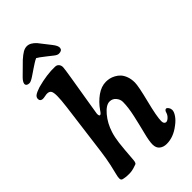

<svg xmlns="http://www.w3.org/2000/svg" viewBox="-286 -965 1065 1065"><g transform="rotate(-45 246.5 -432.5)"><path d="M105.5 -782.7Q99.1 -778.3 90.1 -772.2Q81.1 -766.1 76.7 -763.2Q72.3 -760.3 66.2 -756.3Q60.1 -752.4 56.6 -750.7Q53.2 -749 49.1 -747.1Q44.9 -745.1 41.7 -744.4Q38.6 -743.7 35.6 -743.7Q24.4 -743.7 18.3 -748.5Q12.2 -753.4 12.7 -761.7Q14.6 -775.9 33.2 -794.4L101.1 -861.3Q123.5 -881.3 139.2 -890.4Q154.8 -899.4 170.4 -899.4Q197.3 -899.4 223.6 -870.1L276.4 -802.7Q296.4 -777.3 294.4 -761.7Q292 -743.7 267.6 -743.7Q264.6 -743.7 261.5 -744.4Q258.3 -745.1 254.6 -746.8Q251 -748.5 248 -750.5Q245.1 -752.4 240 -756.3Q234.9 -760.3 231 -763.4Q227.1 -766.6 219.5 -772.5Q211.9 -778.3 206.5 -782.7Q171.4 -810.5 160.2 -815.9Q154.3 -813.5 147.5 -809.6Q140.6 -805.7 135.7 -802.5Q130.9 -799.3 121.1 -793Q111.3 -786.6 105.5 -782.7ZM48.8 -200.7 87.9 -502.4Q94.7 -556.2 94.7 -584.2Q94.7 -612.3 88.6 -622.3Q82.5 -632.3 68.4 -633.8Q59.6 -634.8 46.6 -631.8Q33.7 -628.9 25.4 -629.4Q6.8 -631.3 6.8 -648.4Q6.8 -662.6 19.3 -671.1Q31.7 -679.7 60.1 -689Q139.2 -710.4 201.2 -708Q214.8 -707.5 222.7 -698.2Q230.5 -689 230.5 -674.8Q230.5 -664.1 219.2 -595.5Q208 -526.9 195.3 -451.4Q182.6 -376 180.7 -361.8Q179.7 -354 181.4 -347.7Q183.1 -341.3 187.5 -341.3Q194.8 -341.3 207 -360.8Q233.9 -399.4 269.3 -424.6Q304.7 -449.7 341.3 -449.7Q354.5 -449.7 368.4 -446.8Q382.3 -443.8 397.7 -435.5Q413.1 -427.2 424.8 -414.6Q436.5 -401.9 444.3 -380.9Q452.1 -359.9 452.1 -333Q452.1 -305.2 428 -209.2Q403.8 -113.3 403.8 -78.6Q403.8 -56.6 418.5 -54.7Q427.7 -53.7 439.9 -64.7Q452.1 -75.7 456.5 -90.3Q461.4 -108.4 472.2 -108.4Q478.5 -107.9 484.9 -98.6Q491.2 -89.4 491.2 -78.6Q491.2 -63.5 477.1 -43.2Q462.9 -22.9 439.5 -5.9Q389.6 33.2 336.4 33.2Q311 33.2 294.4 19.8Q277.8 6.3 277.8 -21Q277.8 -46.9 290.8 -97.4Q303.7 -147.9 316.4 -204.8Q329.1 -261.7 329.1 -303.7Q329.1 -323.7 314.7 -340.8Q300.3 -357.9 277.8 -357.9Q250 -357.9 217.3 -319.1Q184.6 -280.3 168 -228Q158.2 -196.8 153.6 -159.4Q148.9 -122.1 142.6 -36.1Q141.6 -21.5 137.9 -15.1Q134.3 -8.8 123 -6.8Q96.2 3.4 71.3 3.4Q45.4 3.4 32.7 0Q22 -1.5 18.1 -5.4Q14.2 -9.3 14.2 -17.6Q14.2 -29.8 19 -47.6Q23.9 -65.4 32.7 -105.2Q41.5 -145 48.8 -200.7Z"/></g></svg>

Font: Cooper* SemiBold
Style: Italic
Weight: 600
Italic angle: -7°
Designer: Owen Earl
Foundry: indestructible type*
Version: Version 0.001